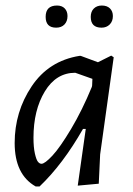

<svg xmlns="http://www.w3.org/2000/svg" viewBox="-20 -667 479 694"><path d="M186 -647Q204 -647 214 -636.5Q224 -626 224 -609Q224 -590 213 -578.5Q202 -567 183 -567Q145 -567 145 -606Q145 -647 186 -647ZM348 -647Q367 -647 377.5 -636.5Q388 -626 388 -609Q388 -590 376.5 -578.5Q365 -567 347 -567Q308 -567 308 -606Q308 -625 319 -636Q330 -647 348 -647ZM267 -465H272L334 -442L382 -466L391 -460L342 -109L337 -3L261 4L290 -201H280Q207 -73 123 7H109Q33 -36 33 -150Q33 -263 94.5 -355Q156 -447 267 -465ZM101 -169Q101 -135 106 -112.5Q111 -90 117 -82.5Q123 -75 130 -75Q142 -75 169.5 -104.5Q197 -134 237 -201Q277 -268 312 -353L313 -358L314 -382L252 -404Q183 -404 142 -336.5Q101 -269 101 -169Z"/></svg>

Font: Alegreya Sans
Style: Italic
Weight: 400
Italic angle: -7°
Designer: Juan Pablo del Peral
Foundry: Huerta Tipografica
Version: Version 2.007